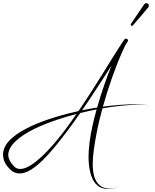

<svg xmlns="http://www.w3.org/2000/svg" viewBox="-71 -980 1002 1239"><path d="M873.5 -959.7C873.5 -959.7 873.4 -959.7 873.3 -959.7C868.8 -959.7 862.9 -956.8 860.2 -953.2C857.2 -949.2 849.7 -937.9 838.6 -921.5C829.4 -908 819 -892.6 809.8 -879C799 -863 791.2 -851.4 784.8 -841.6C778.9 -832.7 776 -828.1 775 -826.8C775 -826.8 774.3 -825.9 774.3 -825.9C774.2 -825.8 774 -825.5 774.1 -825.6C773.2 -824.5 772.5 -822.3 772.5 -820.9C772.5 -816.6 776 -813.1 780.3 -813.1C782.4 -813.1 785.2 -814.5 786.5 -816.2C786.4 -816 786.9 -816.6 786.7 -816.4C786.8 -816.5 787.4 -817.3 787.4 -817.3C788.4 -818.7 792 -822.6 799.1 -830.7C806.8 -839.4 816 -850.2 828.5 -864.8C838.8 -877 853.1 -893.7 861.8 -904C874.7 -919.2 883.2 -929.3 886.4 -933.5C888.2 -935.9 889.7 -940.3 889.7 -943.3C889.7 -952.2 882.5 -959.6 873.5 -959.7ZM752.5 -710.9C762.4 -723.7 742.9 -737.3 733 -726.7C726.2 -719.6 722.2 -710.4 715.4 -701.2C673.9 -638.9 635.5 -574.5 591.4 -504C538.1 -418.6 489 -341.4 435.7 -263.4C332.1 -240.7 216.4 -206.1 129.9 -165.9C77.6 -141.5 36.7 -116.1 7.2 -90C-23 -63.2 -55.1 -25.4 -51 26.1C-48.2 60.5 -32.8 85.4 -6.6 112.5C15.7 135.3 46.6 144.8 81.6 135.8C118 126.3 150.1 102.6 179.3 77.3C250.9 15.3 343.9 -107 396.2 -179.4C411.4 -200.5 428.2 -224.1 446.6 -250.7C482.4 -259.5 517.9 -267.4 552.4 -274.1C514.5 -137.9 482.2 20.9 512.6 136.4C525.2 184.4 551.3 235.1 618 238.8C640 240 661.9 235.7 680 230.9C680.1 230.9 680.1 230.8 680.2 230.7C680.2 230.5 680.1 230.4 680 230.4C679.9 230.4 679.9 230.4 679.9 230.4C647.5 238.9 604.6 241 574.7 217.8C502.8 162 528.6 8.7 550.1 -108.8C560.9 -167.5 573.7 -221.3 590.1 -281C655.1 -292.5 753.4 -303.7 808.5 -304.4C844.2 -304.9 879.9 -304.5 911 -293.8V-293.8V-293.8V-293.8L911 -293.8L911 -293.8V-293.8V-293.8V-293.8V-293.8V-293.8C881 -304.1 845 -306.5 808.5 -307.3C754.8 -308.3 657.4 -300.7 593 -291.6C626.6 -412 673 -545.7 718.7 -646.9C730.6 -673.5 737.9 -692.2 752.5 -710.9ZM648.6 -556.7C613.8 -470.6 582.4 -380 555.8 -286C524.2 -281 491.6 -275.1 458.8 -268.3C522.3 -360.5 584.9 -457.9 648.6 -556.7ZM422.8 -244.6C355.3 -146.8 260.5 -17.7 164.5 59.6C137.5 81.3 107.5 102.1 75.2 108.6C49 113.9 31.4 106.6 16.9 90.3C-12.8 57.7 -32.6 21.6 -3.7 -28.3C3.2 -40.4 13.5 -53.5 28 -67.4C92 -128.8 200.9 -174.9 299.6 -208.1C339.9 -221.6 381.4 -233.8 422.8 -244.6Z"/></svg>

Font: Sinatra
Style: Regular
Weight: 400
Designer: Fahmi
Version: Version 0.1